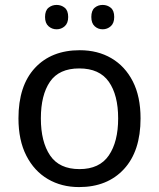

<svg xmlns="http://www.w3.org/2000/svg" viewBox="-20 -750 645 780"><path d="M551 -269Q551 -136 483.5 -63Q416 10 301 10Q230 10 174.5 -22.5Q119 -55 87 -117.5Q55 -180 55 -269Q55 -402 122 -474Q189 -546 304 -546Q377 -546 432.5 -513.5Q488 -481 519.5 -419.5Q551 -358 551 -269ZM146 -269Q146 -174 183.5 -118.5Q221 -63 303 -63Q384 -63 422 -118.5Q460 -174 460 -269Q460 -364 422 -418Q384 -472 302 -472Q220 -472 183 -418Q146 -364 146 -269ZM163 -681Q163 -707 177 -718.5Q191 -730 210 -730Q229 -730 243 -718.5Q257 -707 257 -681Q257 -656 243 -643.5Q229 -631 210 -631Q191 -631 177 -643.5Q163 -656 163 -681ZM351 -681Q351 -707 364.5 -718.5Q378 -730 397 -730Q416 -730 430 -718.5Q444 -707 444 -681Q444 -656 430 -643.5Q416 -631 397 -631Q378 -631 364.5 -643.5Q351 -656 351 -681Z"/></svg>

Font: Noto Sans Saurashtra
Style: Regular
Weight: 400
Designer: Monotype Design Team
Foundry: Monotype Imaging Inc.
Version: Version 2.001; ttfautohint (v1.8.4.7-5d5b)